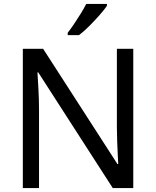

<svg xmlns="http://www.w3.org/2000/svg" viewBox="-20 -964 800 984"><path d="M663 0H558L176 -593H172Q174 -558 177 -506Q180 -454 180 -399V0H97V-714H201L582 -123H586Q585 -139 583.5 -171Q582 -203 580.5 -241Q579 -279 579 -311V-714H663ZM528 -934Q516 -916 491 -887.5Q466 -859 437.5 -830.5Q409 -802 385 -784H327V-796Q342 -815 359.5 -841Q377 -867 394 -894.5Q411 -922 422 -944H528Z"/></svg>

Font: Noto Sans Tai Le
Style: Regular
Weight: 400
Designer: Monotype Design Team
Foundry: Monotype Imaging Inc.
Version: Version 2.002; ttfautohint (v1.8.4.7-5d5b)